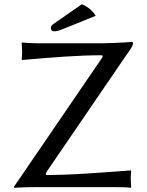

<svg xmlns="http://www.w3.org/2000/svg" viewBox="-20 -889 699 912"><path d="M198.2 -57.6Q239.7 -57.6 292.7 -59.6Q345.7 -61.5 399.9 -65.2Q454.1 -68.8 499.5 -72Q544.9 -75.2 573 -77.4Q601.1 -79.6 601.1 -79.6L603 -76.2Q601.1 -59.6 601.1 -41.5Q601.1 -34.2 601.6 -22.9Q602.1 -11.7 603 0L601.1 2.9Q588.4 1 571.3 0.5Q554.2 0 525.9 0H140.6Q125.5 0 103.5 0.5Q81.5 1 65.2 2Q48.8 2.9 48.8 2.9L45.4 -1Q53.7 -13.2 61.3 -23.7Q68.8 -34.2 72.8 -40.5L464.4 -613.8Q472.7 -626.5 460.9 -626.5Q381.3 -626.5 287.8 -620.1Q194.3 -613.8 85 -604L83 -607.4Q85 -624 85 -642.1Q85 -650.4 84.5 -661.6Q84 -672.9 83 -683.6L85 -687Q97.2 -686 114.7 -684.8Q132.3 -683.6 149.4 -683.6H471.7Q488.8 -683.6 516.8 -684.8Q544.9 -686 570.8 -687.5Q596.7 -689 605 -689.9Q611.8 -689.9 611.8 -683.6Q611.8 -675.3 603.8 -661.9Q595.7 -648.4 579.6 -626.5L203.6 -76.2Q199.2 -70.8 198.7 -66.2Q198.2 -61.5 198.2 -57.6ZM369.1 -869.1Q392.1 -858.9 408 -845Q423.8 -831.1 434.6 -814L282.2 -752.4Q265.1 -745.1 254.9 -742.7Q244.6 -740.2 237.8 -740.2Q221.7 -740.2 221.7 -755.9Q221.7 -760.7 224.1 -765.6Q226.6 -770.5 237.8 -777.8Z"/></svg>

Font: Kurinto Seri
Style: Regular
Weight: 400
Designer: Kurinto was developed by Clint Goss from a range of fonts that are compatible with the SIL Open Font License Version 1.1
Foundry: Clinton F. Goss
Version: Version 2.196; July 25, 2020